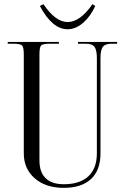

<svg xmlns="http://www.w3.org/2000/svg" viewBox="-20 -906 606 934"><path d="M173.8 -877 191.4 -885.7Q250 -798.8 308.6 -798.8Q370.1 -798.8 429.7 -885.7L443.4 -877Q420.9 -827.1 384.8 -795.4Q348.6 -763.7 308.6 -763.7Q234.4 -763.7 173.8 -877ZM17.6 -702.1H266.6V-693.4H223.6Q188.5 -693.4 180.2 -685.1Q171.9 -676.8 171.9 -641.6V-125Q171.9 -68.4 202.1 -39.1Q232.4 -9.8 290 -9.8Q368.2 -9.8 409.7 -48.3Q451.2 -86.9 451.2 -160.2V-624Q451.2 -662.1 439.9 -677.7Q428.7 -693.4 395.5 -693.4H359.4V-702.1H549.8V-693.4H524.4Q491.2 -693.4 480 -677.7Q468.8 -662.1 468.8 -624V-160.2Q468.8 -78.1 422.9 -35.2Q377 7.8 290 7.8Q202.1 7.8 148.9 -38.6Q95.7 -85 95.7 -160.2V-641.6Q95.7 -676.8 86.9 -685.1Q78.1 -693.4 43 -693.4H17.6Z"/></svg>

Font: FoglihtenNo07
Style: Regular
Weight: 500
Designer: gluk (gluksza@wp.pl)
Foundry: gluk (gluksza@wp.pl)
Version: Version 0.871